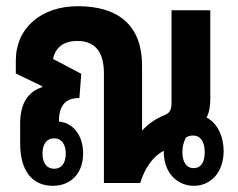

<svg xmlns="http://www.w3.org/2000/svg" viewBox="-20 -590 766 619"><path d="M150 9C212 9 248 -35 248 -95C248 -151 218 -194 170 -198C170 -248 189 -274 236 -274L242 -352L151 -400C158 -434 182 -458 229 -458C291 -458 315 -417 315 -354V0H432C447 -50 475 -87 508 -104V-101C508 -33 551 9 605 9C661 9 701 -36 701 -103C701 -150 681 -193 646 -211C656 -230 658 -253 658 -274V-557H533V-262C533 -239 530 -227 511 -219C486 -209 460 -193 439 -170H438V-379C438 -504 366 -570 231 -570C113 -570 31 -500 31 -395V-353L116 -312V-309C74 -296 45 -260 45 -193V-128C45 -35 87 9 150 9ZM604 -48C581 -48 568 -68 568 -100C568 -116 572 -132 579 -146C584 -150 592 -153 602 -153C628 -153 640 -131 640 -99C640 -67 628 -48 604 -48ZM155 -46C130 -46 117 -65 117 -95C117 -125 130 -144 155 -144C179 -144 192 -124 192 -95C192 -65 179 -46 155 -46Z"/></svg>

Font: Noto Sans Thai Looped ExtraCondensed
Style: Bold
Weight: 700
Width: 2
Designer: Sasikarn Vongin, Ben Mitchell
Foundry: The Fontpad Ltd
Version: Version 1.001